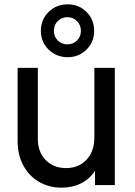

<svg xmlns="http://www.w3.org/2000/svg" viewBox="-20 -851 620 883"><path d="M61 -202V-539H154V-212Q154 -152 190 -115Q226 -78 284 -78Q342 -78 378 -116.5Q414 -155 414 -220V-539H508V0H417V-66Q393 -28 353 -8Q313 12 263 12Q205 12 159 -15Q113 -42 87 -90.5Q61 -139 61 -202ZM168 -709Q168 -761 203.5 -796Q239 -831 291 -831Q343 -831 378 -796Q413 -761 413 -709Q413 -658 378 -623Q343 -588 291 -588Q239 -588 203.5 -623Q168 -658 168 -709ZM290 -647Q316 -647 334 -664.5Q352 -682 352 -709Q352 -736 334 -754Q316 -772 290 -772Q264 -772 246 -754.5Q228 -737 228 -709Q228 -682 246 -664.5Q264 -647 290 -647Z"/></svg>

Font: Eudoxus Sans Medium
Style: Regular
Weight: 500
Designer: Stijn de Vries
Foundry: tokotype
Version: Version 2.005